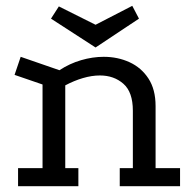

<svg xmlns="http://www.w3.org/2000/svg" viewBox="-20 -639 661 659"><path d="M42 0V-62H126V-349L30 -382L51 -444L184 -398Q219 -421 258.5 -432.5Q298 -444 336 -444Q384 -444 424.5 -425.5Q465 -407 489.5 -369.5Q514 -332 514 -275V-62H598V0H391V-62H436V-259Q436 -323 403.5 -351.5Q371 -380 323 -380Q295 -380 264.5 -371Q234 -362 204 -346V-62H249V0ZM308 -476 155 -575 182 -617 308 -554 434 -619 457 -575Z"/></svg>

Font: Podkova VF Beta
Style: Regular
Weight: 400
Designer: Ilya Yudin
Foundry: Cyreal (www.cyreal.org)
Version: Version 2.100